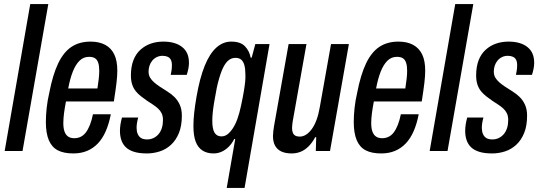

<svg xmlns="http://www.w3.org/2000/svg" viewBox="-20 -744 2657 946"><path d="M3 0 129 -724H218L91 0Z M341 12Q294 12 264.5 -3.5Q235 -19 220.5 -53.5Q206 -88 206 -143Q206 -176 210 -212.5Q214 -249 223 -288Q240 -376 266.5 -431.5Q293 -487 332 -513Q371 -539 426 -539Q469 -539 498.5 -523Q528 -507 543 -476Q558 -445 558 -396Q558 -370 554 -336Q550 -302 541 -244H305Q299 -213 295.5 -186.5Q292 -160 292 -137Q292 -112 298 -95.5Q304 -79 316 -71Q328 -63 346 -63Q363 -63 377.5 -70Q392 -77 403 -91.5Q414 -106 423 -128.5Q432 -151 438 -181H526Q517 -134 501 -97.5Q485 -61 462 -37Q439 -13 409 -0.5Q379 12 341 12ZM316 -308H460Q464 -334 466.5 -355.5Q469 -377 469 -395Q469 -419 464 -434.5Q459 -450 448 -457Q437 -464 419 -464Q391 -464 371.5 -444.5Q352 -425 338.5 -390.5Q325 -356 316 -308Z M704 12Q666 12 640.5 4Q615 -4 600 -18.5Q585 -33 578 -53.5Q571 -74 571 -99Q571 -114 573.5 -130.5Q576 -147 581 -165H661Q657 -151 655 -138.5Q653 -126 653 -114Q653 -97 658.5 -84Q664 -71 675 -64Q686 -57 705 -57Q722 -57 736.5 -64Q751 -71 761.5 -83.5Q772 -96 777.5 -113.5Q783 -131 783 -153Q783 -172 776.5 -185.5Q770 -199 758.5 -209.5Q747 -220 733 -229Q719 -238 704 -248Q690 -258 675.5 -269Q661 -280 649.5 -294Q638 -308 631.5 -327Q625 -346 625 -372Q625 -415 637 -446.5Q649 -478 671.5 -498.5Q694 -519 722.5 -529Q751 -539 785 -539Q815 -539 838.5 -532Q862 -525 878.5 -511.5Q895 -498 903 -479Q911 -460 911 -434Q911 -421 908 -405.5Q905 -390 900 -375H821Q826 -399 826.5 -408.5Q827 -418 827 -423Q827 -440 821.5 -450Q816 -460 805.5 -464.5Q795 -469 781 -469Q765 -469 752 -462.5Q739 -456 730 -445Q721 -434 716.5 -420Q712 -406 712 -392Q712 -374 719.5 -361.5Q727 -349 739 -338.5Q751 -328 766 -318Q784 -306 803.5 -294Q823 -282 839 -266.5Q855 -251 865.5 -228.5Q876 -206 876 -174Q876 -124 861.5 -88.5Q847 -53 822.5 -30.5Q798 -8 767 2Q736 12 704 12Z M1097 182 1139 -59H1134Q1123 -37 1107 -21Q1091 -5 1072 3.5Q1053 12 1032 12Q1000 12 977.5 -2.5Q955 -17 944 -46.5Q933 -76 933 -123Q933 -154 937 -190Q941 -226 948 -266Q964 -359 988.5 -419.5Q1013 -480 1046 -509.5Q1079 -539 1119 -539Q1165 -539 1187 -516Q1209 -493 1215 -460H1220L1238 -527H1308L1185 182ZM1071 -72Q1087 -72 1100.5 -82Q1114 -92 1127 -111.5Q1140 -131 1150 -159Q1160 -187 1168 -225Q1177 -267 1181.5 -294.5Q1186 -322 1188 -342Q1190 -362 1189 -378Q1189 -405 1184 -423Q1179 -441 1168.5 -450Q1158 -459 1140 -459Q1118 -459 1101.5 -443Q1085 -427 1072 -394Q1059 -361 1048 -311Q1040 -269 1035 -239Q1030 -209 1028 -187.5Q1026 -166 1026 -148Q1026 -109 1037 -90.5Q1048 -72 1071 -72Z M1417 12Q1387 12 1366.5 2.5Q1346 -7 1335.5 -26Q1325 -45 1325 -73Q1325 -84 1326.5 -96.5Q1328 -109 1330 -122L1402 -527H1490L1422 -145Q1421 -137 1420 -129Q1419 -121 1419 -113Q1419 -101 1422.5 -91Q1426 -81 1434.5 -76Q1443 -71 1457 -71Q1473 -71 1488 -80.5Q1503 -90 1516.5 -108.5Q1530 -127 1540 -154.5Q1550 -182 1556 -218L1611 -527H1699L1606 0H1536L1538 -68H1533Q1518 -40 1499.5 -22Q1481 -4 1460.5 4Q1440 12 1417 12Z M1858 12Q1811 12 1781.5 -3.5Q1752 -19 1737.5 -53.5Q1723 -88 1723 -143Q1723 -176 1727 -212.5Q1731 -249 1740 -288Q1757 -376 1783.5 -431.5Q1810 -487 1849 -513Q1888 -539 1943 -539Q1986 -539 2015.5 -523Q2045 -507 2060 -476Q2075 -445 2075 -396Q2075 -370 2071 -336Q2067 -302 2058 -244H1822Q1816 -213 1812.5 -186.5Q1809 -160 1809 -137Q1809 -112 1815 -95.5Q1821 -79 1833 -71Q1845 -63 1863 -63Q1880 -63 1894.5 -70Q1909 -77 1920 -91.5Q1931 -106 1940 -128.5Q1949 -151 1955 -181H2043Q2034 -134 2018 -97.5Q2002 -61 1979 -37Q1956 -13 1926 -0.5Q1896 12 1858 12ZM1833 -308H1977Q1981 -334 1983.5 -355.5Q1986 -377 1986 -395Q1986 -419 1981 -434.5Q1976 -450 1965 -457Q1954 -464 1936 -464Q1908 -464 1888.5 -444.5Q1869 -425 1855.5 -390.5Q1842 -356 1833 -308Z M2097 0 2223 -724H2312L2185 0Z M2405 12Q2367 12 2341.5 4Q2316 -4 2301 -18.5Q2286 -33 2279 -53.5Q2272 -74 2272 -99Q2272 -114 2274.5 -130.5Q2277 -147 2282 -165H2362Q2358 -151 2356 -138.5Q2354 -126 2354 -114Q2354 -97 2359.5 -84Q2365 -71 2376 -64Q2387 -57 2406 -57Q2423 -57 2437.5 -64Q2452 -71 2462.5 -83.5Q2473 -96 2478.5 -113.5Q2484 -131 2484 -153Q2484 -172 2477.5 -185.5Q2471 -199 2459.5 -209.5Q2448 -220 2434 -229Q2420 -238 2405 -248Q2391 -258 2376.5 -269Q2362 -280 2350.5 -294Q2339 -308 2332.5 -327Q2326 -346 2326 -372Q2326 -415 2338 -446.5Q2350 -478 2372.5 -498.5Q2395 -519 2423.5 -529Q2452 -539 2486 -539Q2516 -539 2539.5 -532Q2563 -525 2579.5 -511.5Q2596 -498 2604 -479Q2612 -460 2612 -434Q2612 -421 2609 -405.5Q2606 -390 2601 -375H2522Q2527 -399 2527.5 -408.5Q2528 -418 2528 -423Q2528 -440 2522.5 -450Q2517 -460 2506.5 -464.5Q2496 -469 2482 -469Q2466 -469 2453 -462.5Q2440 -456 2431 -445Q2422 -434 2417.5 -420Q2413 -406 2413 -392Q2413 -374 2420.5 -361.5Q2428 -349 2440 -338.5Q2452 -328 2467 -318Q2485 -306 2504.5 -294Q2524 -282 2540 -266.5Q2556 -251 2566.5 -228.5Q2577 -206 2577 -174Q2577 -124 2562.5 -88.5Q2548 -53 2523.5 -30.5Q2499 -8 2468 2Q2437 12 2405 12Z"/></svg>

Font: Archivo ExtraCondensed Medium
Style: Italic
Weight: 500
Width: 2
Italic angle: -10°
Designer: Hector Gatti
Foundry: Omnibus-Type
Version: Version 2.001